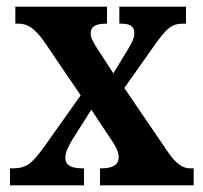

<svg xmlns="http://www.w3.org/2000/svg" viewBox="-20 -556 608 576"><path d="M10 0H232V-51H229C191 -51 176 -61 176 -83C176 -101 186 -118 197 -137L254 -227L303 -153C331 -113 336 -99 336 -84C336 -62 319 -51 284 -51H280V0H561V-51H550C528 -51 507 -65 481 -104L353 -292L444 -421C481 -473 496 -485 530 -485H538V-536H338V-485H342C366 -485 383 -480 383 -456C383 -438 372 -422 359 -400L320 -336L272 -410C259 -431 252 -442 252 -456C252 -472 261 -485 298 -485H301V-536H26V-485H37C65 -485 87 -467 112 -432L222 -270L112 -115C76 -65 59 -51 18 -51H10Z"/></svg>

Font: Noto Serif Condensed
Style: Bold
Weight: 700
Width: 3
Designer: Monotype Design Team
Foundry: Monotype Imaging Inc.
Version: Version 2.015